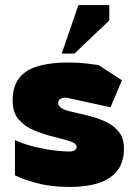

<svg xmlns="http://www.w3.org/2000/svg" viewBox="-20 -729 540 759"><path d="M255 10Q182 10 126 -5Q70 -20 39 -36V-175Q80 -157 123.5 -147Q167 -137 202 -133.5Q237 -130 252 -130Q269 -130 276 -135.5Q283 -141 283 -149Q283 -160 265 -167.5Q247 -175 197 -187Q156 -197 117.5 -212.5Q79 -228 54.5 -256Q30 -284 30 -331Q30 -389 57 -422Q84 -455 134 -468.5Q184 -482 251 -482Q289 -482 322 -478Q355 -474 369 -472L462 -412L417 -305L242 -343Q210 -343 210 -322Q210 -300 256 -289Q292 -281 330 -271.5Q368 -262 399.5 -247Q431 -232 450.5 -207Q470 -182 470 -141Q470 -65 415.5 -27.5Q361 10 255 10ZM224 -517 290 -709H412V-648L274 -517Z"/></svg>

Font: Rowdies
Style: Regular
Weight: 400
Designer: Jaikishan Patel
Version: Version 1.000; ttfautohint (v1.8.3)